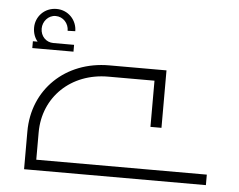

<svg xmlns="http://www.w3.org/2000/svg" viewBox="-47 -673 907 729"><g transform="rotate(5 406.5 -308.5)"><path d="M61 -461H218V-487H139C111 -487 90 -509 90 -538C90 -565 111 -590 139 -590C168 -590 189 -566 189 -538L218 -539C218 -581 185 -617 140 -617C94 -617 61 -581 61 -539C61 -518 68 -500 79 -487H61ZM113 -40V-144C113 -279 216 -378 358 -378H534V-202H576V-421H358C191 -421 70 -304 70 -144V0H763V-40Z"/></g></svg>

Font: Sulaf Light
Style: Regular
Weight: 300
Designer: Bandar Raffah (Arabic) and Santiago Orozco (Latin)
Foundry: Caramella and Typemade
Version: Version 1.005;PS 001.005;hotconv 1.0.88;makeotf.lib2.5.64775